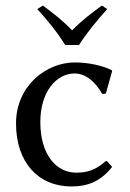

<svg xmlns="http://www.w3.org/2000/svg" viewBox="-20 -665 469 695"><path d="M250 -399C289 -399 324 -371 350 -325L363 -326L386 -408L384 -411C353 -427 301 -439 251 -439C147 -439 38 -354 38 -218C38 -79 117 10 239 10C299 10 346 -10 386 -61L367 -82H363C325 -48 293 -40 256 -40C183 -40 126 -106 126 -223C126 -333 184 -399 250 -399ZM216 -502H266C295 -548 333 -593 368 -632L349 -645C312 -618 278 -593 241 -555C207 -591 174 -616 135 -645L115 -632C150 -594 187 -549 216 -502Z"/></svg>

Font: Libertinus Sans
Style: Regular
Weight: 400
Designer: Philipp H. Poll, Khaled Hosny
Foundry: Caleb Maclennan
Version: Version 7.050;RELEASE